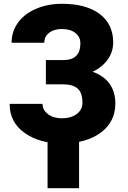

<svg xmlns="http://www.w3.org/2000/svg" viewBox="-20 -740 669 1003"><path d="M399.9 -513.7Q399.9 -547.4 373.8 -567.9Q347.7 -588.4 303.2 -588.4Q261.7 -588.4 236.6 -568.6Q211.4 -548.8 211.4 -516.6H40.5Q40.5 -575.2 74 -621.6Q107.4 -668 168.5 -694.1Q229.5 -720.2 303.2 -720.2Q430.2 -720.2 500.7 -667Q571.3 -613.8 571.3 -518.1Q571.3 -469.2 542.7 -429Q514.2 -388.7 463.9 -365.2Q521.5 -344.7 552 -303Q582.5 -261.2 582.5 -199.2Q582.5 -103.5 506.3 -47.1Q430.2 9.3 303.2 9.3Q185.5 9.3 107.9 -46.1Q30.3 -101.6 30.3 -197.3H202.1Q202.1 -165.5 230.5 -143.8Q258.8 -122.1 303.2 -122.1Q351.1 -122.1 380.9 -144.5Q410.6 -167 410.6 -203.1Q410.6 -255.9 385.3 -277.6Q359.9 -299.3 311 -299.3H219.7V-426.3H316.9Q399.9 -428.7 399.9 -513.7ZM393.1 243.2H228.5V-39.6H393.1Z"/></svg>

Font: Sadagaat-English
Style: Regular
Weight: 900
Designer: Ahmed alsheikh
Foundry: Ahmed alsheikh Design
Version: Version 2.137;January 17, 2018;FontCreator 11.0.0.2408 64-bi